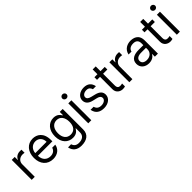

<svg xmlns="http://www.w3.org/2000/svg" viewBox="246 -2124 3714 3714"><g transform="rotate(-45 2103.5 -267.0)"><path d="M76.7 0H160.5V-345.2C160.5 -419 218.8 -473 298.3 -473C320.7 -473 343.8 -468.8 349.4 -467.3V-552.6C339.8 -553.3 317.8 -554 305.4 -554C240.1 -554 183.2 -517 163.4 -463.1H157.7V-545.5H76.7Z M660.5 11.4C786.2 11.4 865.8 -62.5 880 -159.1H796.2C780.5 -99.4 730.8 -63.9 660.5 -63.9C562.1 -63.9 494.3 -127.5 490.4 -244.3H886.4V-279.8C886.4 -483 765.6 -552.6 652 -552.6C504.3 -552.6 406.2 -436.1 406.2 -268.5C406.2 -100.9 502.8 11.4 660.5 11.4ZM490.4 -316.8C496.1 -401.6 556.1 -477.3 652 -477.3C742.9 -477.3 801.1 -409.1 801.1 -316.8Z M1230.1 215.9C1367.2 215.9 1470.2 156.2 1470.2 15.6V-545.5H1389.2V-458.8H1380.7C1362.2 -487.2 1328.1 -552.6 1221.6 -552.6C1083.8 -552.6 988.6 -443.2 988.6 -275.6C988.6 -105.1 1088.1 -8.5 1220.2 -8.5C1326.7 -8.5 1360.8 -71 1379.3 -100.9H1386.4V9.9C1386.4 100.9 1323.2 142 1231.5 142C1164.8 142 1122.2 115.1 1102.3 51.8L1017 53.3C1037.6 154.1 1105.8 215.9 1230.1 215.9ZM1072.4 -277C1072.4 -387.8 1125 -477.3 1231.5 -477.3C1333.8 -477.3 1387.8 -394.9 1387.8 -277C1387.8 -156.2 1332.4 -83.8 1231.5 -83.8C1126.4 -83.8 1072.4 -163.4 1072.4 -277Z M1623.6 0H1707.4V-545.5H1623.6ZM1606.5 -693.2C1606.5 -661.9 1633.5 -636.4 1666.2 -636.4C1698.9 -636.4 1725.9 -661.9 1725.9 -693.2C1725.9 -724.4 1698.9 -750 1666.2 -750C1633.5 -750 1606.5 -724.4 1606.5 -693.2Z M2154.1 -402 2236.5 -402.7C2218 -500.7 2154.8 -552.6 2051.1 -552.6C1938.9 -552.6 1853.7 -487.2 1853.7 -394.9C1853.7 -319.6 1898.4 -269.2 1998.6 -245.7L2089.5 -224.4C2144.5 -211.6 2170.5 -185.4 2170.5 -147.7C2170.5 -100.9 2120.7 -62.5 2049.7 -62.5C1982.2 -62.5 1939.3 -92 1923.3 -152.7L1839.5 -153.4C1860.8 -34.4 1940.7 11.4 2051.1 11.4C2170.8 11.4 2257.1 -57.9 2257.1 -152C2257.1 -228 2209.5 -275.9 2112.2 -299.7L2031.2 -319.6C1966.6 -335.6 1937.5 -357.2 1937.5 -399.1C1937.5 -446 1987.2 -480.1 2051.1 -480.1C2120 -480.1 2141 -441.4 2154.1 -402Z M2620.7 -545.5H2504.3V-676.1H2420.5V-545.5H2338.1V-474.4H2420.5V-133.5C2420.5 -38.4 2497.2 7.1 2568.2 7.1C2599.4 7.1 2619.3 1.4 2630.7 -2.8V-81.7C2612.9 -77.4 2595.2 -73.9 2576.7 -73.9C2539.8 -73.9 2504.3 -85.2 2504.3 -156.2V-474.4H2620.7Z M2747.2 0H2831V-345.2C2831 -419 2889.2 -473 2968.8 -473C2991.1 -473 3014.2 -468.8 3019.9 -467.3V-552.6C3010.3 -553.3 2988.3 -554 2975.9 -554C2910.5 -554 2853.7 -517 2833.8 -463.1H2828.1V-545.5H2747.2Z M3279.8 12.8C3375 12.8 3424.7 -38.4 3441.8 -73.9H3446V0H3529.8V-359.4C3529.8 -532.7 3397.7 -552.6 3328.1 -552.6C3245.7 -552.6 3141.3 -511.4 3115.8 -389.9L3196 -389.2C3207.4 -443.2 3251.1 -478.7 3331 -478.7C3408 -478.7 3446 -437.9 3446 -367.9V-315.3H3316.1C3203.1 -315.3 3093.8 -279.8 3093.8 -154.8C3093.8 -48.3 3176.1 12.8 3279.8 12.8ZM3177.6 -150.6C3177.6 -214.5 3235.1 -242.9 3315.3 -242.9H3446V-197.4C3446 -129.3 3392 -62.5 3292.6 -62.5C3225.9 -62.5 3177.6 -92.3 3177.6 -150.6Z M3920.5 -545.5H3804V-676.1H3720.2V-545.5H3637.8V-474.4H3720.2V-133.5C3720.2 -38.4 3796.9 7.1 3867.9 7.1C3899.1 7.1 3919 1.4 3930.4 -2.8V-81.7C3912.6 -77.4 3894.9 -73.9 3876.4 -73.9C3839.5 -73.9 3804 -85.2 3804 -156.2V-474.4H3920.5Z M4046.9 0H4130.7V-545.5H4046.9ZM4029.8 -693.2C4029.8 -661.9 4056.8 -636.4 4089.5 -636.4C4122.2 -636.4 4149.1 -661.9 4149.1 -693.2C4149.1 -724.4 4122.2 -750 4089.5 -750C4056.8 -750 4029.8 -724.4 4029.8 -693.2Z"/></g></svg>

Font: Magic Ui Pro
Style: Regular
Weight: 400
Designer: Stefan Endress, Andreas Faust
Version: Version 1.000;FEAKit 1.0